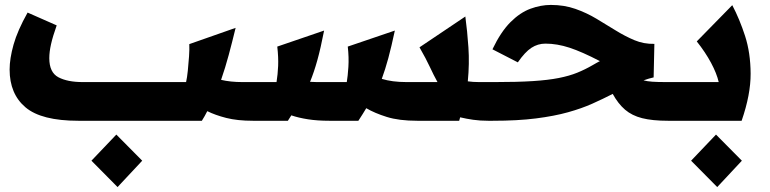

<svg xmlns="http://www.w3.org/2000/svg" viewBox="-20 -490 3124 779"><path d="M298 0Q148 0 83.5 -54.5Q19 -109 19 -208Q19 -252 35 -309Q51 -366 92 -439L210 -387Q194 -342 187 -310.5Q180 -279 180 -254Q180 -196 217 -176.5Q254 -157 315 -157H735Q739 -174 742 -203Q745 -232 747 -261.5Q749 -291 748 -311L936 -377Q922 -319 908 -267Q894 -215 877 -166Q915 -157 963 -157H1006V0Q943 0 898 -11.5Q853 -23 821 -39Q811 -19 799 0ZM457 269 351 162 452 56 557 162Z M1006 -157H1102Q1107 -188 1108.5 -222.5Q1110 -257 1105 -301L1295 -366Q1281 -294 1267.5 -245.5Q1254 -197 1238 -158Q1251 -157 1265 -157H1387Q1391 -180 1393.5 -218.5Q1396 -257 1391 -301L1582 -366Q1568 -300 1555.5 -254Q1543 -208 1529 -170Q1571 -157 1629 -157H1755Q1739 -186 1724 -218.5Q1709 -251 1682 -298L1868 -423Q1876 -364 1880.5 -298Q1885 -232 1878 -160Q1899 -157 1923 -157H1966V0H1961Q1928 0 1900 -4Q1872 -8 1847 -14Q1845 -7 1843 0H1673Q1599 0 1549.5 -15.5Q1500 -31 1466 -51Q1459 -39 1451 -26.5Q1443 -14 1434 0H1316Q1268 0 1229.5 -6Q1191 -12 1162 -22Q1156 -12 1148 0H1006Q976 0 976 -78Q976 -157 1006 -157Z M1966 -157H1989Q2080 -157 2142 -161Q2204 -165 2247 -173.5Q2290 -182 2322 -195Q2354 -208 2385 -226Q2396 -232 2402.5 -236Q2409 -240 2414 -242Q2341 -280 2290.5 -296.5Q2240 -313 2193 -313Q2162 -313 2136 -296Q2110 -279 2081 -237L1978 -290Q2012 -361 2051 -400Q2090 -439 2132 -454.5Q2174 -470 2215 -470Q2269 -470 2314.5 -454Q2360 -438 2400 -414Q2440 -390 2478 -366.5Q2516 -343 2554 -327Q2592 -311 2635 -312L2632 -176Q2623 -174 2612.5 -171Q2602 -168 2591 -164Q2605 -160 2626.5 -158.5Q2648 -157 2682 -157H2720V0H2690Q2627 0 2585.5 -10.5Q2544 -21 2516 -45Q2488 -69 2466 -109Q2427 -89 2383.5 -69.5Q2340 -50 2284.5 -34.5Q2229 -19 2154.5 -9.5Q2080 0 1979 0H1966Q1936 0 1936 -78Q1936 -157 1966 -157Z M2720 -157H2896Q2888 -192 2865 -235Q2842 -278 2807 -322L2951 -469Q2981 -412 3003 -344Q3025 -276 3025.5 -191.5Q3026 -107 2989 0H2720Q2690 0 2690 -78Q2690 -157 2720 -157ZM2890 269 2784 162 2885 56 2990 162Z"/></svg>

Font: Readex Pro
Style: Bold
Weight: 700
Designer: Bonnie Shaver-Troup, Thomas Jockin
Foundry: Lexend
Version: Version 1.203; ttfautohint (v1.8.3)